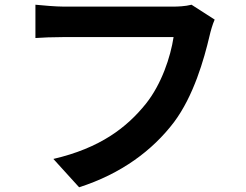

<svg xmlns="http://www.w3.org/2000/svg" viewBox="-20 -749 1040 813"><path d="M791 -729C764 -722 732 -721 712 -721H250C217 -721 160 -726 130 -729V-588C156 -590 204 -592 249 -592H715C702 -507 664 -393 598 -310C517 -209 404 -122 206 -76L315 44C493 -13 626 -112 717 -232C800 -343 844 -498 867 -596C872 -618 880 -646 889 -666Z"/></svg>

Font: Genne Gothic Bold
Style: Regular
Weight: 700
Designer: Ryoko NISHIZUKA (kana & ideographs); Paul D. Hunt (Latin, Greek & Cyrillic); Wenlong ZHANG (bopomofo); Sandoll Communica
Foundry: Adobe Systems Incorporated
Version: Version 1.004;PS 1.004;hotconv 16.6.51;makeotf.lib2.5.65220